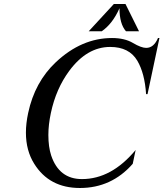

<svg xmlns="http://www.w3.org/2000/svg" viewBox="-20 -939 825 969"><path d="M554.7 -918.9H613.3L681.6 -781.2H615.7Q583 -818.8 583 -897.5Q548.8 -819.8 493.7 -781.2H427.7ZM383.3 9.8Q229 9.8 152.8 -112.3Q110.8 -179.2 110.8 -269.5Q110.8 -315.9 122.1 -368.7Q155.3 -524.9 261.7 -625Q391.6 -747.1 545.4 -747.1Q608.9 -747.1 650.9 -722.2Q692.9 -697.3 717.8 -697.3Q756.3 -697.3 777.3 -747.1H784.7L724.6 -463.9H717.3Q710.4 -569.3 672.9 -632.8Q631.8 -702.1 536.1 -702.1Q418.9 -702.1 329.6 -581.5Q262.7 -491.2 236.8 -369.1Q224.1 -309.6 224.1 -257.8Q224.1 -197.3 238.3 -154.3Q278.3 -35.2 393.6 -35.2Q542.5 -35.2 664.6 -182.1L649.9 -112.3Q543 9.8 383.3 9.8Z"/></svg>

Font: Modern Antiqua
Style: Book Oblique
Weight: 400
Italic angle: -12°
Designer: Wojciech Kalinowski "wmk69" (wmk69@o2.pl)
Foundry: Wojciech Kalinowski "wmk69" (wmk69@o2.pl)
Version: Version 3.1.0; 2021-05-28